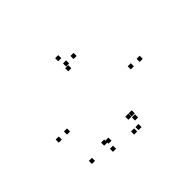

<svg xmlns="http://www.w3.org/2000/svg" viewBox="-130 -690 880 880"><g transform="rotate(45 310.0 -250.0)"><path d="M517 -16.5V-36.5H497V-16.5ZM546 -124V-144H526V-124ZM505 -135.5V-155.5H485V-135.5ZM497.5 -115.5V-135.5H477.5V-115.5ZM341 -31V-51H321V-31ZM140 -240V-260H120V-240ZM336.5 -449V-469H316.5V-449ZM492 -299.5V-319.5H472V-299.5ZM492 -278V-298H472V-278ZM516 -297V-317H496V-297ZM117.5 -297V-317H97.5V-297ZM117.5 -248.5V-268.5H97.5V-248.5ZM558.5 -248.5V-268.5H538.5V-248.5ZM558.5 -277V-297H538.5V-277ZM341 -502V-522H321V-502ZM75 -240V-260H55V-240ZM340.5 22V2H320.5V22Z"/></g></svg>

Font: Monaspace Xenon Dots Var
Style: Regular
Weight: 400
Designer: Riley Cran and the Lettermatic Team
Version: Version 1.100 (Monaspace Xenon Dots)